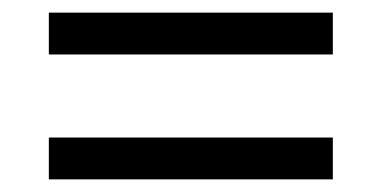

<svg xmlns="http://www.w3.org/2000/svg" viewBox="-20 -506 612 307"><path d="M512.2 -418.9V-485.8H58.1V-418.9ZM512.2 -219.2V-286.1H58.1V-219.2Z"/></svg>

Font: Samim
Style: Regular
Weight: 400
Foundry: DejaVu fonts team - Redesigned by Saber Rastikerdar
Version: Version 4.0.5